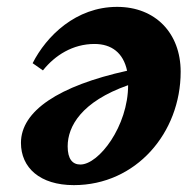

<svg xmlns="http://www.w3.org/2000/svg" viewBox="-20 -523 546 559"><path d="M195 16C376 16 506 -136 506 -314C506 -427 432 -503 321 -503C201 -503 115 -418 75 -339L105 -318C140 -362 192 -395 255 -395C305 -395 339 -369 350 -317C151 -273 41 -200 41 -107C41 -35 96 16 195 16ZM177 -97C177 -155 217 -227 353 -275C353 -156 268 -44 214 -44C191 -44 177 -60 177 -97Z"/></svg>

Font: Source Serif Pro Black
Style: Italic
Weight: 900
Italic angle: -12°
Designer: Frank Grießhammer
Foundry: Adobe Systems Incorporated
Version: Version 3.001;hotconv 1.0.111;makeotfexe 2.5.65597